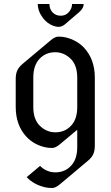

<svg xmlns="http://www.w3.org/2000/svg" viewBox="-20 -730 553 960"><path d="M168.9 -710H227.1Q227.1 -685.1 242.7 -668.5Q258.3 -651.4 283.7 -651.4Q308.1 -651.4 323.7 -668.9Q340.3 -687.5 340.3 -710H398.4Q398.4 -689 376.5 -669.9L304.7 -608.4Q290 -595.7 272.5 -595.7Q260.7 -595.7 246.1 -601.1Q216.3 -612.3 195.8 -638.7Q168.9 -673.8 168.9 -710ZM256.8 -68.4Q303.7 -68.4 334.5 -100.6Q366.2 -133.3 366.2 -194.8V-341.8Q366.2 -403.8 333.5 -436Q299.8 -468.8 255.9 -468.8Q209 -468.8 178.2 -436.5Q146.5 -403.8 146.5 -341.8V-194.8Q146.5 -133.3 179.2 -101.1Q212.9 -68.4 256.8 -68.4ZM240.7 9.8Q220.2 9.8 206.1 6.3Q150.4 -6.3 113.3 -44.9Q58.6 -103 58.6 -195.3V-335.4Q58.6 -361.8 67.4 -379.9Q74.7 -395 94.7 -412.1L234.4 -529.3Q255.4 -546.9 272 -546.9Q292.5 -546.9 306.6 -543.5Q363.8 -529.8 399.4 -492.2Q454.1 -434.1 454.1 -341.8V-1.5Q454.1 25.4 445.3 43Q437.5 59.1 418 75.2L278.3 192.4Q257.3 210 240.7 210Q220.2 210 206.1 206.5Q149.9 193.8 113.3 155.8L180.2 99.6Q213.4 131.8 256.8 131.8Q303.7 131.8 334.5 99.6Q366.2 66.9 366.2 4.9V-81.1L278.3 -7.8Q257.3 9.8 240.7 9.8Z"/></svg>

Font: Gothica
Style: Book
Weight: 400
Designer: Wojciech Kalinowski "wmk69" (wmk69@o2.pl)
Foundry: Wojciech Kalinowski "wmk69" (wmk69@o2.pl)
Version: Version 2.1.0; 2021-05-14